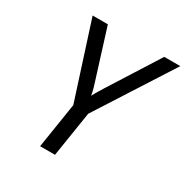

<svg xmlns="http://www.w3.org/2000/svg" viewBox="-167 -868 971 1005"><g transform="rotate(30 318.5 -365.0)"><path d="M211 0H301L344 -273L637 -730H540L350 -430C329 -397 315 -372 310 -362C309 -372 304 -397 293 -430L199 -730H107L254 -273Z"/></g></svg>

Font: JetBrains Mono
Style: Italic
Weight: 400
Italic angle: -9°
Monospace: yes
Designer: Philipp Nurullin, Konstantin Bulenkov
Foundry: JetBrains
Version: Version 2.305